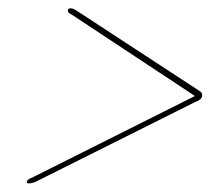

<svg xmlns="http://www.w3.org/2000/svg" viewBox="-20 -572 510 460"><path d="M142.5 -548Q143 -552 150 -552Q154.5 -552 162 -547.5L455 -356Q466.5 -350 464 -340.5Q462 -332.5 446.5 -327L63.5 -135.5Q54 -132.5 49.5 -132.5Q43 -132.5 44.5 -137.5Q46.5 -143 57 -146.5L447 -342L149.5 -538.5Q141 -542.5 142.5 -548Z"/></svg>

Font: Fraunces 72pt Thin
Style: Italic
Weight: 100
Italic angle: -16°
Version: Version 1.000;[b76b70a41]